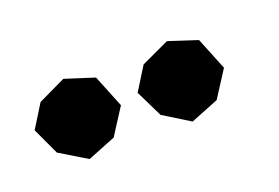

<svg xmlns="http://www.w3.org/2000/svg" viewBox="-37 -793 420 289"><g transform="rotate(-20 173.0 -648.5)"><path d="M30 -691 74 -712 121 -697 142 -645 115 -603 70 -585 27 -611 7 -654ZM195 -691 240 -712 286 -697 307 -645 280 -603 235 -585 193 -611 172 -654Z"/></g></svg>

Font: Alike Angular
Style: Regular
Weight: 400
Version: Version 1.210